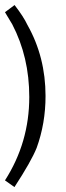

<svg xmlns="http://www.w3.org/2000/svg" viewBox="-20 -635 264 772"><path d="M38.6 -614.7Q75.2 -567.4 90.3 -534.7Q163.1 -405.8 163.1 -249Q163.1 -138.7 127.4 -40.5Q106 13.2 38.1 117.2L0 90.3Q97.7 -62 97.7 -245.1Q97.7 -405.8 29.3 -537.1L0 -585.9Z"/></svg>

Font: Gasq
Style: Regular
Weight: 400
Designer: Husham Jawad
Version: Version 1.00;December 29, 2020;FontCreator 13.0.0.2683 32-bi